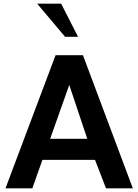

<svg xmlns="http://www.w3.org/2000/svg" viewBox="-20 -1021 750 1041"><path d="M403.3 -821.3H333L181.6 -1001H311.5ZM700.2 0H554.7L495.1 -154.3H210L155.3 0H9.8L281.2 -721.7H429.7ZM453.1 -268.6 355.5 -560.5 252 -268.6Z"/></svg>

Font: FreeUniversal
Style: Bold
Weight: 700
Version: Version 1.001